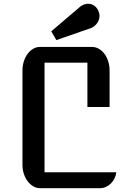

<svg xmlns="http://www.w3.org/2000/svg" viewBox="-20 -986 688 1006"><path d="M97.7 -616.2Q97.7 -642.1 105 -664.8Q112.3 -687.5 125 -704.3Q137.7 -721.2 154.3 -730.7Q170.9 -740.2 189.9 -740.2H461.4Q480.5 -740.2 497.3 -730.7Q514.2 -721.2 526.9 -704.3Q539.6 -687.5 546.9 -664.8Q554.2 -642.1 554.2 -616.2V-425.3H438V-657.7H213.4V-83.5H589.4Q587.4 -66.4 579.8 -51Q572.3 -35.6 560.8 -24.4Q549.3 -13.2 534.7 -6.6Q520 0 503.9 0H189.9Q170.9 0 154.3 -9.8Q137.7 -19.5 125 -36.1Q112.3 -52.7 105 -75.2Q97.7 -97.7 97.7 -123ZM248.5 -821.8 401.4 -952.1Q421.4 -966.3 441.9 -966.3Q459 -966.3 473.1 -956.8Q487.3 -947.3 495.6 -928.7Q501.5 -915.5 501.5 -902.8Q501.5 -891.1 497.3 -880.4Q493.2 -869.6 485.8 -860.6Q478.5 -851.6 468.5 -845Q458.5 -838.4 446.8 -835.4L275.4 -775.9Z"/></svg>

Font: Atomic Age
Style: Regular
Weight: 400
Designer: James Grieshaber
Foundry: James Grieshaber
Version: Version 1.008; ttfautohint (v1.4.1) -l 6 -r 46 -G 0 -x 0 -H 